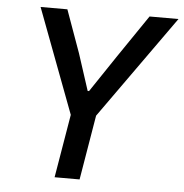

<svg xmlns="http://www.w3.org/2000/svg" viewBox="-51 -747 762 796"><g transform="rotate(5 330.0 -349.0)"><path d="M309.3 0 354.4 -269.2 659.8 -698.2H539.4L419 -521.3L316.4 -368.3H310.7L261 -521.3L197.4 -698.2H85.9L249.6 -263.5L205.3 0Z"/></g></svg>

Font: Margiela Mono Italic Medium It
Style: Regular
Weight: 500
Designer: Mike Abbink, Paul van der Laan, Pieter van Rosmalen
Foundry: Bold Monday
Version: Version 2.003 2021